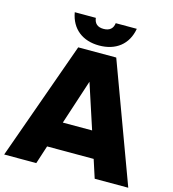

<svg xmlns="http://www.w3.org/2000/svg" viewBox="-130 -1020 1014 1127"><g transform="rotate(15 377.0 -457.0)"><path d="M550 0H754L488 -720H257L0 0H195L231 -111H514ZM184 -914C201 -816 272 -762 372 -762C473 -762 544 -816 561 -914H433C429 -881 409 -863 372 -863C335 -863 316 -881 312 -914ZM284 -270 373 -542 462 -270Z"/></g></svg>

Font: Aspekta 850
Style: Regular
Weight: 850
Designer: Ivo Dolenc
Version: Version 2.000